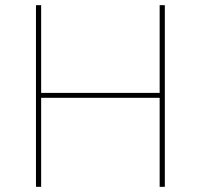

<svg xmlns="http://www.w3.org/2000/svg" viewBox="-20 -722 775 742"><path d="M617 -702V0H597V-344H139V0H119V-702H139V-363H597V-702Z"/></svg>

Font: Synthetic Thin
Style: Regular
Weight: 100
Designer: Santiago Orozco
Foundry: Typemade
Version: Version 2.000; ttfautohint (v1.8.4.7-5d5b)